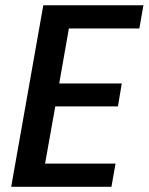

<svg xmlns="http://www.w3.org/2000/svg" viewBox="-20 -716 570 736"><path d="M529.8 -695.8 514.2 -606.9H244.1L207 -396H446.8L432.1 -308.1H191.9L152.8 -88.9H422.9L407.2 0H22.9L146 -695.8Z"/></svg>

Font: Poppins Medium
Style: Italic
Weight: 500
Italic angle: -10°
Designer: Ninad Kale (Devanagari), Jonny Pinhorn (Latin)
Foundry: Indian Type Foundry
Version: Version 3.200;PS 1.000;hotconv 16.6.54;makeotf.lib2.5.65590